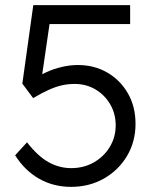

<svg xmlns="http://www.w3.org/2000/svg" viewBox="-20 -720 608 748"><path d="M257 8Q188 8 132.2 -23.8Q76.3 -55.7 39 -115L85.2 -165.5Q128.1 -110.8 169.7 -87.9Q211.3 -65 257.3 -65Q306.1 -65 345.3 -87.2Q384.6 -109.5 407.6 -147.4Q430.7 -185.3 430.7 -231.7Q430.7 -276.8 409.5 -313.3Q388.3 -349.9 352.2 -371.4Q316.1 -393 270.4 -393Q245.7 -393 221.9 -387.8Q198.2 -382.6 170.8 -370.4Q143.4 -358.2 109.2 -337.8L67 -394.2L109.7 -700H487V-626.3H156.4L175.4 -642.9L138.7 -390.9L118.8 -412.8Q135.2 -427.2 162 -439.4Q188.9 -451.6 220.6 -459.1Q252.3 -466.7 283.3 -466.7Q347.3 -466.7 398 -437.3Q448.7 -408 478.3 -356.3Q508 -304.7 508 -237.7Q508 -168.3 475 -112.7Q442 -57 385 -24.5Q328 8 257 8Z"/></svg>

Font: Lexend Medium
Style: Regular
Weight: 500
Designer: Bonnie Shaver-Troup, Thomas Jockin
Foundry: Lexend
Version: Version 1.005